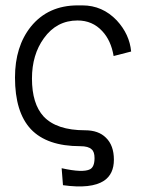

<svg xmlns="http://www.w3.org/2000/svg" viewBox="-20 -551 540 707"><path d="M283.2 -531.2H266.6Q157.2 -531.2 93.8 -453.1Q35.2 -379.9 35.2 -265.6Q35.2 -137.7 93.8 -75.2Q153.3 -12.7 275.4 -12.7Q305.7 -12.7 317.4 -1Q328.1 7.8 328.1 31.2Q328.1 63.5 311.5 72.3Q285.2 85.9 207 68.4L211.9 130.9Q316.4 145.5 363.3 114.3Q399.4 89.8 399.4 37.1Q399.4 -15.6 370.1 -43.9Q342.8 -71.3 293 -71.3Q188.5 -71.3 140.6 -122.1Q97.7 -168.9 97.7 -261.7Q97.7 -349.6 141.6 -410.2Q188.5 -475.6 265.6 -475.6Q320.3 -475.6 356.4 -436.5Q388.7 -402.3 398.4 -344.7L462.9 -361.3Q457 -424.8 410.2 -475.6Q357.4 -531.2 283.2 -531.2Z"/></svg>

Font: DotumChe
Style: Regular
Weight: 400
Monospace: yes
Version: Version 2.21